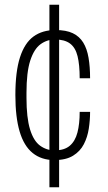

<svg xmlns="http://www.w3.org/2000/svg" viewBox="-20 -743 457 812"><path d="M189 49V-723H230V49ZM210 -66Q155 -66 118 -96Q81 -126 63 -187Q45 -248 45 -341Q45 -440 64.5 -500.5Q84 -561 121.5 -588.5Q159 -616 215 -616Q260 -616 288 -602.5Q316 -589 332 -563Q348 -537 354.5 -498.5Q361 -460 361 -412H317Q317 -469 308 -505.5Q299 -542 276 -559Q253 -576 213 -576Q179 -576 151.5 -556Q124 -536 108 -487Q92 -438 92 -350V-330Q92 -245 107 -196Q122 -147 149.5 -127Q177 -107 211 -107Q252 -107 275 -126.5Q298 -146 307.5 -182.5Q317 -219 317 -270H361Q361 -235 355.5 -199Q350 -163 334.5 -133Q319 -103 289 -84.5Q259 -66 210 -66Z"/></svg>

Font: Archivo Condensed Thin
Style: Regular
Weight: 250
Width: 3
Designer: Hector Gatti
Foundry: Omnibus-Type
Version: Version 2.001